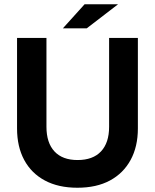

<svg xmlns="http://www.w3.org/2000/svg" viewBox="-20 -868 727 901"><path d="M343 13Q254 13 190.5 -21Q127 -55 93.5 -117.5Q60 -180 60 -265V-690H198V-273Q198 -198 235.5 -157.5Q273 -117 344 -117Q416 -117 454 -157.5Q492 -198 492 -273V-690H627V-265Q627 -180 593 -117.5Q559 -55 496 -21Q433 13 343 13ZM275 -735 377 -848H534L387 -735Z"/></svg>

Font: Radio Canada Big SemiBold
Style: Regular
Weight: 600
Designer: Étienne Aubert Bonn
Foundry: Coppers and Brasses
Version: Version 1.001